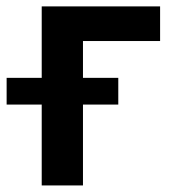

<svg xmlns="http://www.w3.org/2000/svg" viewBox="-61 -565 544 585"><path d="M426.8 -440H191.8V-327.8H299.4V-246.4H191.8V0H66.1V-246.4H-40.8V-327.8H66.1V-545.5H426.8Z"/></svg>

Font: Interop SemBd
Style: Regular
Weight: 600
Designer: Rasmus Andersson, Google, Jang Haemin
Foundry: jhaemin
Version: Version 1.008